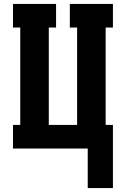

<svg xmlns="http://www.w3.org/2000/svg" viewBox="-20 -755 640 976"><path d="M426 201V0H46V-120H83V-615H46V-735H265V-615H228V-120H372V-615H335V-735H554V-615H517V-120H554V201Z"/></svg>

Font: Iosevka Etoile Heavy
Style: Regular
Weight: 900
Designer: Belleve Invis
Foundry: Belleve Invis
Version: Version 22.1.2; ttfautohint (v1.8.4)